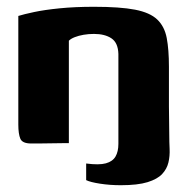

<svg xmlns="http://www.w3.org/2000/svg" viewBox="-20 -422 559 566"><path d="M34 -375Q50 -380 80.5 -386.5Q111 -393 156 -397.5Q201 -402 257 -402Q334 -402 378 -393.5Q422 -385 443.5 -364.5Q465 -344 471.5 -310Q478 -276 478 -225V-108Q478 -88 478.5 -69Q479 -50 479 -23Q479 -4 480 17Q481 38 476.5 57Q472 76 458 91Q444 106 415 115Q386 124 336 124Q304 124 275 119.5Q246 115 234 109Q234 105 234 95Q234 85 234 74.5Q234 64 234 60Q272 65 292 59.5Q312 54 320.5 39.5Q329 25 329 2Q329 -64 329 -130.5Q329 -197 329 -263Q328 -296 308.5 -309Q289 -322 257 -322Q241 -322 226.5 -319.5Q212 -317 200.5 -312.5Q189 -308 183 -302V0Q181 0 165.5 0Q150 0 129.5 0.5Q109 1 92 1Q75 1 72 1Q46 1 40 -13Q34 -27 34 -55Z"/></svg>

Font: r_Genos
Style: Bold
Weight: 700
Designer: Robert E. Leuschke
Foundry: Robert E. Leuschke
Version: Version 2.000;June 29, 2024;FontCreator 14.0.0.2814 32-bit